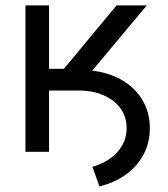

<svg xmlns="http://www.w3.org/2000/svg" viewBox="-20 -559 619 707"><path d="M133.8 -225.6V-301.8H272.5Q330.1 -301.8 377.4 -286.6Q424.8 -271.5 459.5 -242.9Q494.1 -214.4 512.9 -174.8Q531.7 -135.3 531.7 -86.9Q531.7 -32.7 508.1 11Q484.4 54.7 442.4 84.5Q400.4 114.3 346.2 127.4L320.3 55.2Q356.9 44.9 385.3 24.9Q413.6 4.9 429.9 -23.4Q446.3 -51.8 446.3 -86.9Q446.3 -128.9 423.8 -159.7Q401.4 -190.4 361.8 -208Q322.3 -225.6 271 -225.6ZM73.7 0V-539.1H160.6V-305.7H215.3L409.2 -539.1H520.5L258.3 -225.6H160.6V0Z"/></svg>

Font: Inter 18pt
Style: Regular
Weight: 400
Designer: Rasmus Andersson
Foundry: rsms
Version: Version 4.001;git-66647c0bb